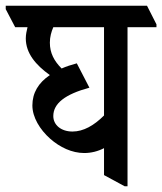

<svg xmlns="http://www.w3.org/2000/svg" viewBox="-61 -644 566 670"><path d="M233 -110C257 -110 281 -116 302 -127V-33L374 6H384V-549H485V-559L452 -624H-41V-612L-8 -549H35C32 -536 29 -524 29 -510C29 -458 64 -417 113 -382C73 -355 52 -320 52 -276C52 -235 78 -192 114 -160C148 -130 190 -110 233 -110ZM125 -239C125 -283 166 -315 251 -338L207 -423C188 -418 170 -412 154 -405C128 -431 113 -459 113 -495C113 -515 118 -533 125 -549H302V-241C267 -206 230 -185 192 -185C152 -185 125 -208 125 -239Z"/></svg>

Font: Noto Serif Devanagari ExtraCondensed Medium
Style: Regular
Weight: 500
Width: 2
Designer: Universal Thirst, Indian Type Foundry and the Monotype Design Team
Foundry: Monotype Imaging Inc.
Version: Version 2.004